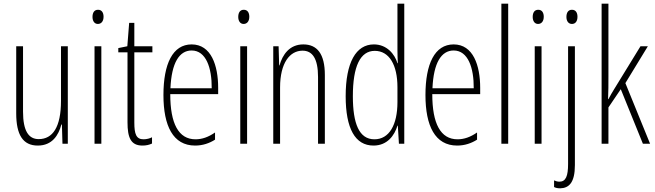

<svg xmlns="http://www.w3.org/2000/svg" viewBox="-20 -780 3554 1042"><path d="M348 -529H311V-233C311 -90 266 -25 190 -25C135 -25 105 -70 105 -174V-529H68V-165C68 -49 104 10 185 10C264 10 298 -47 313 -104H316L319 0H348Z M512 -727C490 -727 482 -709 482 -688C482 -667 492 -650 511 -650C530 -650 542 -665 542 -689C542 -709 534 -727 512 -727ZM530 -529H493V0H530Z M759 -24C719 -24 709 -53 709 -115V-496H807V-529H709V-656H681L671 -529L622 -519V-496H672V-116C672 -33 690 10 753 10C774 10 790 6 805 -1V-35C794 -29 776 -24 759 -24Z M1020 -539C917 -539 867 -433 867 -264C867 -97 919 10 1039 10C1081 10 1117 -3 1147 -22V-61C1111 -36 1077 -24 1041 -24C949 -24 904 -109 904 -269H1164V-303C1164 -425 1126 -539 1020 -539ZM1020 -506C1098 -506 1130 -412 1129 -301H905C911 -439 953 -506 1020 -506Z M1303 -727C1281 -727 1273 -709 1273 -688C1273 -667 1283 -650 1302 -650C1321 -650 1333 -665 1333 -689C1333 -709 1325 -727 1303 -727ZM1321 -529H1284V0H1321Z M1626 -539C1551 -539 1513 -483 1497 -425H1495L1492 -529H1463V0H1500V-305C1500 -439 1553 -505 1622 -505C1675 -505 1706 -463 1706 -362V0H1743V-373C1743 -488 1701 -539 1626 -539Z M2007 10C2082 10 2121 -45 2137 -98H2139L2145 0H2174V-760H2137V-506C2137 -484 2138 -463 2139 -437H2137C2122 -487 2079 -539 2009 -539C1912 -539 1856 -441 1856 -258C1856 -83 1907 10 2007 10ZM2012 -24C1929 -24 1895 -109 1895 -258C1895 -420 1935 -504 2014 -504C2092 -504 2137 -428 2137 -307V-226C2137 -102 2092 -24 2012 -24Z M2442 -539C2339 -539 2289 -433 2289 -264C2289 -97 2341 10 2461 10C2503 10 2539 -3 2569 -22V-61C2533 -36 2499 -24 2463 -24C2371 -24 2326 -109 2326 -269H2586V-303C2586 -425 2548 -539 2442 -539ZM2442 -506C2520 -506 2552 -412 2551 -301H2327C2333 -439 2375 -506 2442 -506Z M2738 0V-760H2701V0Z M2901 -727C2879 -727 2871 -709 2871 -688C2871 -667 2881 -650 2900 -650C2919 -650 2931 -665 2931 -689C2931 -709 2923 -727 2901 -727ZM2919 -529H2882V0H2919Z M3054 -688C3054 -667 3064 -650 3084 -650C3103 -650 3114 -665 3114 -689C3114 -709 3106 -727 3084 -727C3062 -727 3054 -709 3054 -688ZM3020 242C3068 241 3100 211 3100 116V-529H3063V110C3063 175 3051 206 3016 206C3006 206 2995 203 2987 199V235C2994 239 3005 242 3020 242Z M3282 -365V-760H3245V0H3282V-197L3349 -296L3469 0H3508L3374 -329L3496 -529H3456L3313 -296C3301 -277 3294 -264 3282 -242H3280C3282 -285 3282 -321 3282 -365Z"/></svg>

Font: Noto Sans Georgian ExtraCondensed ExtraLight
Style: Regular
Weight: 200
Width: 2
Designer: Monotype Design Team, Akaki Razmadze
Foundry: Google LLC
Version: Version 2.005